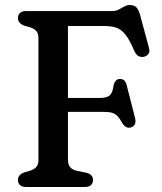

<svg xmlns="http://www.w3.org/2000/svg" viewBox="-20 -744 646 764"><path d="M425.4 -700Q440.7 -700 452.3 -706Q463.9 -712 474.4 -718Q484.8 -724 496.6 -724Q514 -724 522.8 -714.6Q531.6 -705.3 537.2 -685.4L573.2 -551.9Q577.1 -538.1 570.4 -529Q563.6 -520 551 -517.8Q540.7 -516 531.1 -520.9Q521.4 -525.9 514.4 -541.5Q495.4 -586.8 478 -607.7Q460.6 -628.6 440.7 -634.6Q420.7 -640.6 392.6 -640.6H250.4V-108Q250.4 -88.3 259.8 -78.1Q269.1 -67.9 286.2 -64.2L325.4 -56.2Q337.8 -52.6 343.9 -45.6Q350 -38.6 350 -27.6Q350 -14.6 341.9 -7.3Q333.7 0 316.8 0H84.6Q68 0 59.7 -7.3Q51.4 -14.6 51.4 -27.6Q51.4 -48.4 76 -57.8L98 -64.2Q114.3 -69 123.6 -78.7Q133 -88.3 133 -107.8V-592.2Q133 -611.7 123.6 -621.5Q114.3 -631.3 98 -635.8L76 -642.2Q51.4 -651.6 51.4 -672.4Q51.4 -685.4 59.7 -692.7Q68 -700 84.6 -700ZM193.2 -354.2H374.4Q406.4 -354.2 417.4 -365.3Q428.3 -376.3 431.9 -403.1Q434.4 -415.3 440.3 -422.2Q446.1 -429.1 455.3 -429.7Q477.7 -431.2 483.9 -405.8L517.4 -274.4Q521.2 -259.2 516.8 -249.9Q512.4 -240.6 500.9 -236.9Q491 -233.8 482.3 -238.5Q473.5 -243.2 466.8 -254Q457.5 -270.9 448.8 -280.7Q440 -290.6 427.5 -294.7Q414.9 -298.8 393.6 -298.8H193.2Z"/></svg>

Font: Fraunces SuperSoft
Style: Regular
Weight: 900
Version: Version 1.000;[b76b70a41]